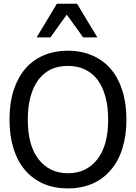

<svg xmlns="http://www.w3.org/2000/svg" viewBox="-20 -1021 748 1056"><path d="M587.7 -643.6Q629.2 -595.9 652.3 -524.9Q675.4 -453.8 675.4 -363.1Q675.4 -274.9 652.8 -203.6Q630.3 -132.3 587.7 -84.1Q543.6 -33.3 484.1 -9Q424.6 15.4 353.3 15.4Q280 15.4 220.8 -9.7Q161.5 -34.9 119 -84.1Q76.9 -132.3 54.6 -203.1Q32.3 -273.8 32.3 -363.1Q32.3 -454.9 54.9 -524.4Q77.4 -593.8 119.5 -643.6Q161.5 -691.8 221 -716.9Q280.5 -742.1 353.3 -742.1Q427.7 -742.1 487.2 -716.2Q546.7 -690.3 587.7 -643.6ZM574.9 -363.1Q574.9 -435.4 559.2 -491Q543.6 -546.7 515.4 -583.6Q486.2 -621 445.4 -639.7Q404.6 -658.5 353.8 -658.5Q301 -658.5 261.8 -640.3Q222.6 -622.1 192.3 -583.6Q163.6 -546.2 148.2 -490Q132.8 -433.8 132.8 -363.1Q132.8 -220 192.8 -144.1Q252.8 -68.2 353.8 -68.2Q454.9 -68.2 514.9 -144.1Q574.9 -220 574.9 -363.1ZM515.4 -815.4H437.4L347.2 -940.5L257.4 -815.4H181.5L292.8 -1000.5H403.6Z"/></svg>

Font: Myanmar Handwriting
Style: Regular
Weight: 400
Designer: Khon Soe Zaw Thu
Foundry: PaOh Unicode khonsoezawthu@gmail.com and @hotmail.com
Version: Version 1.30 November 9, 2016